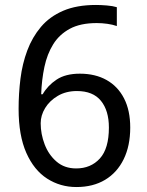

<svg xmlns="http://www.w3.org/2000/svg" viewBox="-20 -744 591 774"><path d="M288 10Q223 10 170 -24Q117 -58 86 -128Q55 -198 55 -305Q55 -367 62.5 -427Q70 -487 90 -540.5Q110 -594 145 -635.5Q180 -677 234.5 -700.5Q289 -724 367 -724Q386 -724 410.5 -722Q435 -720 451 -715V-639Q434 -645 412.5 -648Q391 -651 370 -651Q304 -651 261.5 -628Q219 -605 194.5 -565.5Q170 -526 159 -474Q148 -422 146 -364H152Q172 -399 208 -423Q244 -447 302 -447Q364 -447 409.5 -421.5Q455 -396 480 -347.5Q505 -299 505 -230Q505 -156 478.5 -102Q452 -48 403.5 -19Q355 10 288 10ZM287 -65Q346 -65 382.5 -105Q419 -145 419 -230Q419 -298 387 -337.5Q355 -377 290 -377Q246 -377 213 -357.5Q180 -338 162 -308.5Q144 -279 144 -247Q144 -204 160 -162Q176 -120 208 -92.5Q240 -65 287 -65Z"/></svg>

Font: lsinhala25
Style: Book
Weight: 400
Designer: Jelle Bosma - Monotype Design Team
Foundry: Monotype Imaging Inc.
Version: Version 2.003